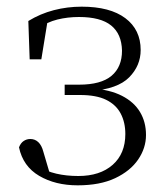

<svg xmlns="http://www.w3.org/2000/svg" viewBox="-20 -542 494 576"><path d="M213 14Q146 14 97.5 -14.5Q49 -43 37 -100Q42 -113 51 -119Q60 -125 71 -125Q85 -125 95 -115.5Q105 -106 110 -87L133 -9L88 -45Q119 -28 149 -21Q179 -14 215 -14Q280 -14 318 -47.5Q356 -81 356 -140Q356 -175 342 -201.5Q328 -228 298.5 -242.5Q269 -257 220 -257H174V-288H217Q283 -288 314.5 -314.5Q346 -341 346 -390Q345 -440 313.5 -465.5Q282 -491 217 -491Q183 -491 152.5 -483.5Q122 -476 92 -456L124 -487L104 -364H69L65 -479Q101 -501 141.5 -511.5Q182 -522 225 -522Q310 -522 356 -487.5Q402 -453 402 -392Q402 -345 367.5 -310Q333 -275 253 -269L255 -277Q310 -273 346 -254.5Q382 -236 400 -206Q418 -176 418 -137Q418 -98 394.5 -63.5Q371 -29 325.5 -7.5Q280 14 213 14Z"/></svg>

Font: Noto Serif SC
Style: Regular
Weight: 200
Designer: Ryoko NISHIZUKA 西塚涼子 (kana & ideographs); Frank Grießhammer (Latin, Greek & Cyrillic); Wenlong ZHANG 张文龙 (bopomofo); San
Foundry: Adobe
Version: Version 2.001;hotconv 1.1.0;makeotfexe 2.6.0